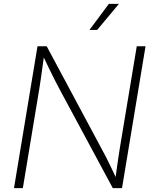

<svg xmlns="http://www.w3.org/2000/svg" viewBox="-20 -965 787 985"><path d="M51.8 0 172.4 -727.5H219.7L500.5 -203.1Q512.7 -181.6 525.6 -155.8Q538.6 -129.9 552.2 -101.6Q565.9 -73.2 579.6 -43.9L571.3 -42Q575.2 -70.8 579.1 -99.9Q583 -128.9 587.2 -156.5Q591.3 -184.1 595.2 -208L681.6 -727.5H726.6L606 0H558.6L286.1 -506.3Q272.9 -530.8 259.3 -557.9Q245.6 -585 230.7 -615.7Q215.8 -646.5 198.7 -683.1L207 -685.5Q201.7 -649.4 197.3 -617.4Q192.9 -585.4 189 -557.6Q185.1 -529.8 181.2 -506.8L97.2 0ZM439 -811.5 538.6 -945.3H590.3L478.5 -811.5Z"/></svg>

Font: Inter 20pt ExtraLight
Style: Italic
Weight: 250
Italic angle: -9.3988°
Version: Version 4.001;git-66647c0bb